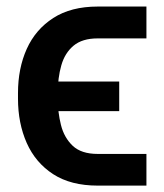

<svg xmlns="http://www.w3.org/2000/svg" viewBox="-20 -566 503 589"><path d="M279.8 -93.8H429.2V3.4H279.8Q197.3 3.4 143.1 -31.7Q88.9 -66.9 62 -127.4Q35.2 -188 35.2 -263.2V-280.8Q35.2 -356 62 -415.8Q88.9 -475.6 143.3 -510.7Q197.8 -545.9 279.8 -545.9H429.2V-448.2H279.8Q232.4 -448.2 205.6 -425.8Q178.7 -403.3 168 -365.2Q157.2 -327.1 157.2 -280.8V-263.2Q157.2 -221.7 167 -182.6Q176.8 -143.6 203.1 -118.7Q229.5 -93.8 279.8 -93.8ZM345.7 -315.9V-225.1H91.8V-315.9Z"/></svg>

Font: Inter
Style: 540
Weight: 540
Designer: Rasmus Andersson
Foundry: rsms
Version: Version 4.001;git-66647c0bb